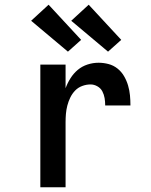

<svg xmlns="http://www.w3.org/2000/svg" viewBox="-20 -794 640 814"><path d="M151 0V-520H258V-420Q266 -442 279 -462.5Q292 -483 310 -498Q328 -513 351 -520.5Q374 -528 398 -528Q419 -528 440 -522.5Q461 -517 478 -503.5Q495 -490 506 -471Q517 -452 523 -431.5Q529 -411 531 -390Q533 -369 533 -347H426Q426 -363 423.5 -378Q421 -393 414 -406.5Q407 -420 393 -428Q379 -436 364 -436Q346 -436 328.5 -429.5Q311 -423 298.5 -410Q286 -397 278 -380.5Q270 -364 265.5 -346.5Q261 -329 259.5 -311.5Q258 -294 258 -276V0ZM438 -575 282 -706 356 -774 494 -625ZM268 -575 112 -706 186 -774 324 -625Z"/></svg>

Font: Iosevka Custom SmBdEx
Style: Regular
Weight: 600
Width: 7
Monospace: yes
Designer: Belleve Invis
Foundry: Belleve Invis
Version: Version 11.2.4; ttfautohint (v1.8.4)